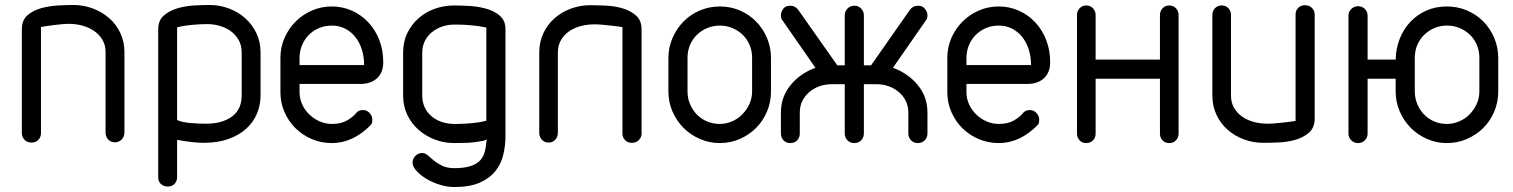

<svg xmlns="http://www.w3.org/2000/svg" viewBox="-20 -576 6092 773"><path d="M145 -40Q145 -24 134.5 -13Q124 -2 107 -2Q90 -2 79 -13Q68 -24 68 -40V-459Q68 -495 90.5 -514.5Q113 -534 145.5 -543Q178 -552 213.5 -554Q249 -556 275 -556Q316 -556 353.5 -542Q391 -528 419.5 -503Q448 -478 464.5 -443Q481 -408 481 -366V-43Q481 -26 470 -14.5Q459 -3 442 -3Q426 -3 415.5 -14.5Q405 -26 405 -43V-366Q405 -395 392 -416.5Q379 -438 358 -452Q337 -466 311 -473Q285 -480 258 -480Q244 -480 228 -478.5Q212 -477 196 -475Q180 -473 166.5 -471Q153 -469 145 -467Z M953 -365Q953 -394 940.5 -415.5Q928 -437 908.5 -451Q889 -465 864 -472Q839 -479 814 -479Q788 -479 754 -476Q720 -473 693 -466V-93Q702 -88 717 -85Q732 -82 748.5 -80.5Q765 -79 781.5 -78.5Q798 -78 811 -78Q874 -78 913.5 -106.5Q953 -135 953 -192ZM1029 -192Q1029 -153 1014.5 -118.5Q1000 -84 971.5 -58Q943 -32 900 -16.5Q857 -1 799 -1Q759 -1 693 -13V137Q693 154 682.5 164.5Q672 175 656 175Q639 175 628 165Q617 155 617 138V-458Q617 -494 639.5 -513.5Q662 -533 694 -542.5Q726 -552 762 -554Q798 -556 824 -556Q864 -556 901.5 -542Q939 -528 967 -503Q995 -478 1012 -443Q1029 -408 1029 -365Z M1186 -314H1446Q1446 -347 1437 -376Q1428 -405 1411 -426.5Q1394 -448 1370 -460.5Q1346 -473 1316 -473Q1288 -473 1264.5 -463Q1241 -453 1223.5 -435.5Q1206 -418 1196 -394Q1186 -370 1186 -343ZM1413 -120Q1423 -133 1441 -133Q1457 -133 1468 -121Q1479 -109 1479 -94Q1479 -89 1478 -83Q1477 -77 1472 -72Q1401 0 1316 0Q1273 0 1235.5 -16Q1198 -32 1170 -59.5Q1142 -87 1125.5 -124.5Q1109 -162 1109 -205V-343Q1109 -386 1125.5 -423.5Q1142 -461 1170 -489Q1198 -517 1235.5 -533.5Q1273 -550 1316 -550Q1359 -550 1397 -533Q1435 -516 1463 -486Q1491 -456 1507 -415Q1523 -374 1523 -326Q1523 -284 1498 -261Q1473 -238 1430 -238H1186V-205Q1186 -179 1196.5 -156Q1207 -133 1225 -115.5Q1243 -98 1266.5 -87.5Q1290 -77 1316 -77Q1354 -77 1378 -91.5Q1402 -106 1413 -120Z M1938 -465Q1911 -471 1879 -474Q1847 -477 1821 -477H1809Q1783 -477 1760 -469Q1737 -461 1719 -446.5Q1701 -432 1690.5 -411Q1680 -390 1680 -364V-191Q1680 -164 1690.5 -142.5Q1701 -121 1719 -106.5Q1737 -92 1760 -84.5Q1783 -77 1809 -77H1819Q1846 -77 1879 -80Q1912 -83 1938 -90ZM2015 -28Q2015 11 2006 48Q1997 85 1974 113.5Q1951 142 1911 159.5Q1871 177 1809 177Q1780 177 1750 167.5Q1720 158 1696 143.5Q1672 129 1656.5 111.5Q1641 94 1641 79Q1641 63 1652.5 51.5Q1664 40 1680 40Q1692 40 1702.5 49.5Q1713 59 1727 70.5Q1741 82 1760.5 91.5Q1780 101 1809 101Q1844 101 1868 94.5Q1892 88 1907 75.5Q1922 63 1929 43Q1936 23 1938 -4L1940 -15Q1938 -14 1934.5 -12.5Q1931 -11 1929 -10Q1890 -2 1860.5 -1Q1831 0 1809 0Q1768 0 1731 -14Q1694 -28 1665.5 -53Q1637 -78 1620 -113Q1603 -148 1603 -191V-364Q1603 -408 1620 -443Q1637 -478 1665.5 -503Q1694 -528 1731 -541Q1768 -554 1809 -554Q1834 -554 1869.5 -552Q1905 -550 1937.5 -541Q1970 -532 1992.5 -512.5Q2015 -493 2015 -459Z M2486 -467Q2478 -468 2464.5 -470Q2451 -472 2435.5 -473.5Q2420 -475 2404 -476.5Q2388 -478 2373 -478Q2346 -478 2320 -471.5Q2294 -465 2273 -451Q2252 -437 2239 -415.5Q2226 -394 2226 -364V-42Q2226 -25 2215.5 -13.5Q2205 -2 2189 -2Q2172 -2 2161.5 -13.5Q2151 -25 2151 -42V-364Q2151 -407 2167.5 -442Q2184 -477 2212 -502Q2240 -527 2277.5 -541Q2315 -555 2356 -555Q2381 -555 2417 -553.5Q2453 -552 2485 -543Q2517 -534 2540 -514Q2563 -494 2563 -458V-38Q2563 -23 2552 -12Q2541 -1 2524 -1Q2507 -1 2496.5 -12Q2486 -23 2486 -38Z M2671 -342Q2671 -385 2687.5 -423Q2704 -461 2732 -489.5Q2760 -518 2798 -534Q2836 -550 2878 -550Q2921 -550 2958.5 -534Q2996 -518 3024 -489.5Q3052 -461 3068 -423Q3084 -385 3084 -342V-208Q3084 -165 3068 -127Q3052 -89 3024 -61Q2996 -33 2958.5 -16.5Q2921 0 2878 0Q2836 0 2798 -16.5Q2760 -33 2732 -61Q2704 -89 2687.5 -127Q2671 -165 2671 -208ZM2748 -208Q2748 -181 2758 -157Q2768 -133 2785.5 -115Q2803 -97 2827 -87Q2851 -77 2878 -77Q2903 -77 2926.5 -87Q2950 -97 2968 -115Q2986 -133 2997 -157Q3008 -181 3008 -208V-343Q3008 -372 2997.5 -396Q2987 -420 2969 -437Q2951 -454 2927.5 -463.5Q2904 -473 2878 -473Q2852 -473 2828.5 -463.5Q2805 -454 2787 -437Q2769 -420 2758.5 -396Q2748 -372 2748 -342Z M3458 -39Q3458 -22 3447 -11Q3436 0 3420 0Q3403 0 3392 -11Q3381 -22 3381 -39V-237H3328Q3303 -237 3280 -229Q3257 -221 3239 -206Q3221 -191 3210.5 -170Q3200 -149 3200 -123V-39Q3200 -22 3189.5 -11Q3179 0 3162 0Q3145 0 3134.5 -11Q3124 -22 3124 -39V-123Q3124 -186 3163 -233.5Q3202 -281 3263 -303L3131 -493Q3124 -500 3124 -514Q3124 -527 3133 -540Q3142 -553 3161 -553Q3182 -553 3194 -536L3351 -313H3381V-514Q3381 -530 3392 -541.5Q3403 -553 3420 -553Q3436 -553 3447 -541.5Q3458 -530 3458 -514V-313H3487L3643 -536Q3655 -553 3677 -553Q3694 -553 3704 -540.5Q3714 -528 3714 -514Q3714 -500 3707 -493L3575 -303Q3636 -281 3675 -233.5Q3714 -186 3714 -123V-39Q3714 -22 3703 -11Q3692 0 3675 0Q3659 0 3648 -11Q3637 -22 3637 -39V-123Q3637 -149 3626.5 -170Q3616 -191 3598 -206Q3580 -221 3557 -229Q3534 -237 3509 -237H3458Z M3871 -314H4131Q4131 -347 4122 -376Q4113 -405 4096 -426.5Q4079 -448 4055 -460.5Q4031 -473 4001 -473Q3973 -473 3949.5 -463Q3926 -453 3908.5 -435.5Q3891 -418 3881 -394Q3871 -370 3871 -343ZM4098 -120Q4108 -133 4126 -133Q4142 -133 4153 -121Q4164 -109 4164 -94Q4164 -89 4163 -83Q4162 -77 4157 -72Q4086 0 4001 0Q3958 0 3920.5 -16Q3883 -32 3855 -59.5Q3827 -87 3810.5 -124.5Q3794 -162 3794 -205V-343Q3794 -386 3810.5 -423.5Q3827 -461 3855 -489Q3883 -517 3920.5 -533.5Q3958 -550 4001 -550Q4044 -550 4082 -533Q4120 -516 4148 -486Q4176 -456 4192 -415Q4208 -374 4208 -326Q4208 -284 4183 -261Q4158 -238 4115 -238H3871V-205Q3871 -179 3881.5 -156Q3892 -133 3910 -115.5Q3928 -98 3951.5 -87.5Q3975 -77 4001 -77Q4039 -77 4063 -91.5Q4087 -106 4098 -120Z M4316 -516Q4316 -531 4326.5 -542.5Q4337 -554 4353 -554Q4370 -554 4380.5 -542.5Q4391 -531 4391 -516V-336H4650V-516Q4650 -531 4660.5 -542.5Q4671 -554 4687 -554Q4704 -554 4714.5 -542.5Q4725 -531 4725 -516V-38Q4725 -22 4714.5 -11Q4704 0 4687 0Q4671 0 4660.5 -11Q4650 -22 4650 -38V-259H4391V-38Q4391 -22 4380.5 -11Q4370 0 4353 0Q4337 0 4326.5 -11Q4316 -22 4316 -38Z M5196 -518Q5196 -533 5206.5 -544Q5217 -555 5234 -555Q5251 -555 5262 -544Q5273 -533 5273 -518V-99Q5273 -62 5250 -42Q5227 -22 5195 -13Q5163 -4 5127 -2.5Q5091 -1 5066 -1Q5025 -1 4987.5 -15Q4950 -29 4922 -54Q4894 -79 4877.5 -114Q4861 -149 4861 -192V-515Q4861 -532 4871.5 -543Q4882 -554 4899 -554Q4915 -554 4925.5 -543Q4936 -532 4936 -515V-192Q4936 -162 4949 -140.5Q4962 -119 4983 -105Q5004 -91 5030 -84.5Q5056 -78 5083 -78Q5098 -78 5114 -79.5Q5130 -81 5145.5 -82.5Q5161 -84 5174.5 -86Q5188 -88 5196 -89Z M5409 -513Q5409 -529 5420.5 -540Q5432 -551 5447 -551Q5464 -551 5475 -540Q5486 -529 5486 -513V-336H5599Q5600 -382 5616 -421.5Q5632 -461 5659.5 -489.5Q5687 -518 5724 -534Q5761 -550 5805 -550Q5848 -550 5886 -534Q5924 -518 5952 -489.5Q5980 -461 5996 -423Q6012 -385 6012 -342V-208Q6012 -165 5996 -127Q5980 -89 5952 -61Q5924 -33 5886 -16.5Q5848 0 5805 0Q5763 0 5725.5 -16.5Q5688 -33 5660 -61Q5632 -89 5615.5 -127Q5599 -165 5599 -208V-259H5486V-38Q5486 -22 5475 -11Q5464 0 5447 0Q5432 0 5420.5 -11Q5409 -22 5409 -38ZM5676 -208Q5676 -181 5686 -157Q5696 -133 5713.5 -115Q5731 -97 5754.5 -87Q5778 -77 5805 -77Q5830 -77 5854 -87Q5878 -97 5896 -115Q5914 -133 5925 -157Q5936 -181 5936 -208V-343Q5936 -372 5925.5 -396Q5915 -420 5897 -437Q5879 -454 5855.5 -463.5Q5832 -473 5805 -473Q5779 -473 5756 -463.5Q5733 -454 5715 -437Q5697 -420 5686.5 -396Q5676 -372 5676 -342Z"/></svg>

Font: VDS Compensated
Style: Light
Weight: 300
Designer: artmaker
Foundry: artmaker
Version: Version 1.000 2012 initial release